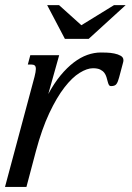

<svg xmlns="http://www.w3.org/2000/svg" viewBox="-47 -736 521 756"><path d="M318.8 -467.3Q295.9 -467.3 266.6 -449.2Q237.3 -431.2 206.8 -391.8Q176.3 -352.5 147 -290.3Q117.7 -228 94.2 -140.1L57.1 0H-27.3L88.9 -433.6Q91.3 -443.8 92.8 -451.4Q94.2 -459 94.2 -464.4Q94.2 -474.6 89.6 -478.3Q85 -481.9 76.2 -481.9H62.5L72.3 -518.6H186L143.1 -365.7Q166 -408.2 191.4 -439Q216.8 -469.7 243.4 -490Q270 -510.3 296.9 -519.8Q323.7 -529.3 350.1 -529.3Q358.4 -529.3 373.3 -528.8Q388.2 -528.3 402.8 -525.4Q417.5 -522.5 428.2 -516.4Q439 -510.3 439 -499Q439 -494.1 437.5 -489.3L421.9 -430.7Q417.5 -413.6 411.6 -405.3Q405.8 -397 390.6 -397Q384.3 -397 381.6 -402.1Q378.9 -407.2 377 -415Q375 -422.9 372.3 -432.1Q369.6 -441.4 363.8 -449.2Q357.9 -457 347.4 -462.2Q336.9 -467.3 318.8 -467.3ZM273.4 -636.7 401.9 -715.8H447.8L302.2 -583H208.5L138.7 -715.8H185.5Z"/></svg>

Font: Arian AMU Serif
Style: Italic
Weight: 400
Italic angle: -15°
Designer: Ruben Hakobyan (Tarumian)
Foundry: Ruben Hakobyan (Tarumian)
Version: Version 1.002